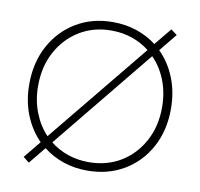

<svg xmlns="http://www.w3.org/2000/svg" viewBox="-82 -810 955 917"><g transform="rotate(10 395.5 -351.5)"><path d="M116 21 87 -2 155 -85Q107 -133 80 -200.5Q53 -268 53 -349Q53 -454 97 -535.5Q141 -617 218.5 -663.5Q296 -710 396 -710Q458 -710 511.5 -692Q565 -674 608 -641L676 -724L706 -702L636 -616Q685 -568 712.5 -499.5Q740 -431 740 -349Q740 -244 696 -163Q652 -82 574.5 -36Q497 10 396 10Q334 10 280 -8.5Q226 -27 183 -61ZM96 -349Q96 -279 119 -220Q142 -161 182 -119L581 -607Q543 -637 496.5 -653Q450 -669 396 -669Q309 -669 241.5 -627.5Q174 -586 135 -514Q96 -442 96 -349ZM396 -31Q484 -31 551.5 -72Q619 -113 658 -185Q697 -257 697 -349Q697 -420 673.5 -480Q650 -540 608 -582L210 -94Q247 -64 294.5 -47.5Q342 -31 396 -31Z"/></g></svg>

Font: Readex Pro Light
Style: Regular
Weight: 300
Designer: Bonnie Shaver-Troup, Thomas Jockin
Foundry: Lexend
Version: Version 1.200; ttfautohint (v1.8.3)